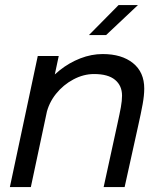

<svg xmlns="http://www.w3.org/2000/svg" viewBox="-20 -758 652 778"><path d="M400 0 455.5 -254.5Q465 -297.5 469.8 -323.8Q474.5 -350 474.5 -370.5Q474.5 -411 446.2 -434.5Q418 -458 361 -458Q318.5 -458 277.5 -436.2Q236.5 -414.5 207 -377.8Q177.5 -341 167.5 -295.5L118.5 -314Q128.5 -361 155.8 -401.8Q183 -442.5 221.8 -473.2Q260.5 -504 305.5 -521.5Q350.5 -539 396 -539Q473.5 -539 519 -502.2Q564.5 -465.5 564.5 -399Q564.5 -371.5 558 -335.8Q551.5 -300 539.5 -246.5L485 0ZM20 0 133 -531H218L105 0ZM340.5 -616 460.5 -737.5H539L410 -616Z"/></svg>

Font: Epilogue
Style: Italic
Weight: 400
Italic angle: -12°
Designer: Tyler Finck
Foundry: Etcetera Type Co
Version: Version 2.112